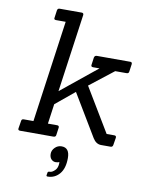

<svg xmlns="http://www.w3.org/2000/svg" viewBox="-101 -787 815 1085"><g transform="rotate(10 307.0 -245.0)"><path d="M245 205Q246 199 258 199Q270 199 285.5 184Q301 169 301 141L300 135Q294 140 279.5 140Q265 140 254.5 129Q244 118 244 98Q244 78 260 62Q276 46 298 46Q344 46 344 105.5Q344 165 317 196.5Q290 228 249 228Q242 228 242 222ZM570 0H516Q487 0 468 -31L324 -271L215 -181L199 -67H252Q264 -67 263 -55L257 -12Q256 0 242 0H51Q38 0 40 -12L47 -55Q48 -67 60 -67H116L198 -651H143Q129 -651 132 -663L138 -706Q140 -718 152 -718H278Q290 -718 289 -706L226 -258L432 -425H395Q382 -425 384 -437L390 -480Q393 -492 405 -492H597Q608 -492 607 -480L601 -437Q600 -425 587 -425H522L385 -318L536 -67H580Q592 -67 591 -55L584 -12Q582 0 570 0Z"/></g></svg>

Font: Sanchez
Style: Italic
Weight: 400
Designer: Daniel Hernández
Foundry: LatinoType
Version: Version 1.001